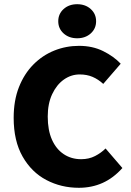

<svg xmlns="http://www.w3.org/2000/svg" viewBox="-20 -881 624 913"><path d="M355 12Q271 12 200.5 -25Q130 -62 87.5 -136.5Q45 -211 45 -321Q45 -403 70 -466.5Q95 -530 138.5 -574Q182 -618 238 -640.5Q294 -663 356 -663Q420 -663 470.5 -638Q521 -613 554 -578L471 -482Q447 -504 420 -515.5Q393 -527 359 -527Q318 -527 283.5 -502.5Q249 -478 228 -433Q207 -388 207 -327Q207 -262 227 -217Q247 -172 283 -148Q319 -124 366 -124Q403 -124 432 -139Q461 -154 482 -175L562 -82Q519 -34 467.5 -11Q416 12 355 12ZM347 -699Q308 -699 282.5 -722Q257 -745 257 -780Q257 -815 282.5 -838Q308 -861 347 -861Q386 -861 411.5 -838Q437 -815 437 -780Q437 -745 411.5 -722Q386 -699 347 -699Z"/></svg>

Font: Mada ExtraBold
Style: Regular
Weight: 800
Designer: Khaled Hosny
Version: Version 1.5